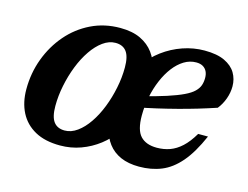

<svg xmlns="http://www.w3.org/2000/svg" viewBox="-74 -588 929 718"><g transform="rotate(15 391.0 -229.5)"><path d="M311 -471Q358 -471 390 -455.8Q422 -440.5 441 -414.5Q460 -388.5 467.5 -354.5L418.5 -355.5Q442.5 -390.5 477.5 -416.5Q512.5 -442.5 553.8 -456.8Q595 -471 637.5 -471Q686 -471 715.5 -457Q745 -443 758.8 -419.8Q772.5 -396.5 772.5 -368Q772.5 -344 763.8 -319.8Q755 -295.5 740 -277Q705.5 -265.5 668.8 -254.5Q632 -243.5 594.5 -233.8Q557 -224 519.8 -215.5Q482.5 -207 446.5 -200L448.5 -244Q506 -258 545 -270.8Q584 -283.5 608 -295Q632 -306.5 644.2 -318.5Q656.5 -330.5 661 -343.5Q665.5 -356.5 665.5 -372Q665.5 -387 660.2 -397.5Q655 -408 644.8 -414Q634.5 -420 619 -420Q594 -420 572 -406.5Q550 -393 532 -369.5Q514 -346 500.8 -315Q487.5 -284 480.2 -248.2Q473 -212.5 473 -175.5Q473 -119.5 494.5 -96.5Q516 -73.5 558 -73.5Q585 -73.5 608.5 -82Q632 -90.5 653.2 -110Q674.5 -129.5 694.5 -163.5H732.5Q703 -96 670 -57.8Q637 -19.5 598.2 -3.8Q559.5 12 512 12Q470.5 12 440.5 -1.2Q410.5 -14.5 391.8 -39.2Q373 -64 365 -99L411 -98Q387.5 -64.5 355.8 -40Q324 -15.5 286.2 -1.8Q248.5 12 206 12Q148 12 109 -9.5Q70 -31 50.2 -69.5Q30.5 -108 30.5 -159Q30.5 -221.5 51.5 -277.8Q72.5 -334 110 -377.5Q147.5 -421 198.8 -446Q250 -471 311 -471ZM208.5 -46.5Q233.5 -46.5 257 -63.5Q280.5 -80.5 300.2 -109.5Q320 -138.5 334.5 -175.5Q349 -212.5 357.2 -253Q365.5 -293.5 365.5 -332.5Q365.5 -374.5 351.2 -393.5Q337 -412.5 308.5 -412.5Q283.5 -412.5 260 -395.5Q236.5 -378.5 216.8 -349.5Q197 -320.5 182.5 -283.5Q168 -246.5 159.8 -206Q151.5 -165.5 151.5 -126.5Q151.5 -84.5 165.8 -65.5Q180 -46.5 208.5 -46.5Z"/></g></svg>

Font: Newsreader SemiBold
Style: Italic
Weight: 600
Italic angle: -17°
Designer: Hugues Gentile
Foundry: Production Type
Version: Version 1.003